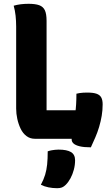

<svg xmlns="http://www.w3.org/2000/svg" viewBox="-20 -730 590 1010"><path d="M163 0Q138 0 119 -14.5Q100 -29 88.5 -53Q77 -77 71 -104.5Q65 -132 65 -159Q65 -213 65 -267Q65 -321 65 -374.5Q65 -428 65 -482Q65 -536 65 -590Q65 -620 62 -647.5Q59 -675 52 -700Q69 -705 88.5 -707.5Q108 -710 130 -710Q166 -710 186.5 -702.5Q207 -695 216 -676Q225 -657 225 -620Q225 -568 225 -510.5Q225 -453 225 -392.5Q225 -332 225 -271Q225 -210 225 -150H394Q416 -150 431.5 -141Q447 -132 455.5 -113.5Q464 -95 466 -66.5Q468 -38 464 0ZM382 -237Q390 -239 399 -240.5Q408 -242 418.5 -242.5Q429 -243 440 -243Q470 -243 487.5 -237Q505 -231 512.5 -217.5Q520 -204 520 -181Q520 -150 515 -120.5Q510 -91 501.5 -62.5Q493 -34 481.5 -7.5Q470 19 458 45Q421 45 399 39.5Q377 34 367 25Q357 16 357 4Q357 -32 363.5 -64Q370 -96 376 -136.5Q382 -177 382 -237ZM231 66Q243 62 252 60.5Q261 59 270 58Q279 57 288 57Q332 57 353.5 70Q375 83 375 113Q375 138 368.5 162.5Q362 187 351 207.5Q340 228 326 242Q316 252 306 256Q296 260 281 260Q257 260 235 255.5Q213 251 195 242Q210 214 217.5 189Q225 164 228 135Q231 106 231 66Z"/></svg>

Font: Recursive Casual ExtraBold
Style: Regular
Weight: 800
Version: Version 1.047